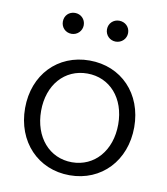

<svg xmlns="http://www.w3.org/2000/svg" viewBox="-77 -719 691 795"><g transform="rotate(10 268.5 -321.0)"><path d="M130.9 -610.4C130.9 -585.9 149.4 -566.4 174.8 -566.4C199.2 -566.4 218.8 -585.9 218.8 -610.4C218.8 -635.7 199.2 -654.3 174.8 -654.3C149.4 -654.3 130.9 -635.7 130.9 -610.4ZM316.4 -610.4C316.4 -585.9 335.9 -566.4 360.4 -566.4C385.7 -566.4 405.3 -585.9 405.3 -610.4C405.3 -635.7 385.7 -654.3 360.4 -654.3C335.9 -654.3 316.4 -635.7 316.4 -610.4ZM268.6 11.7C402.3 11.7 498 -89.8 498 -230.5C498 -371.1 402.3 -470.7 268.6 -470.7C134.8 -470.7 39.1 -371.1 39.1 -230.5C39.1 -89.8 134.8 11.7 268.6 11.7ZM268.6 -43C173.8 -43 106.4 -120.1 106.4 -230.5C106.4 -340.8 173.8 -416 268.6 -416C363.3 -416 430.7 -340.8 430.7 -230.5C430.7 -120.1 363.3 -43 268.6 -43Z"/></g></svg>

Font: Ed Sans Neue Light
Style: Regular
Weight: 300
Designer: Stephen Hutchings
Version: Version 1.004;PS 001.004;hotconv 1.0.88;makeotf.lib2.5.64775